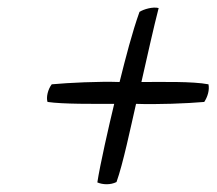

<svg xmlns="http://www.w3.org/2000/svg" viewBox="-20 -532 565 501"><path d="M104 -266C145 -260 226 -261 278 -261C264 -203 241 -102 234 -56C248 -50 268 -49 284 -57C301 -104 321 -200 335 -261C389 -259 468 -262 513 -266C522 -280 527 -297 524 -312C482 -320 404 -318 349 -318C363 -380 382 -465 394 -511C379 -515 355 -508 344 -501C325 -448 308 -382 292 -318C239 -320 158 -316 115 -312C105 -299 100 -278 104 -266Z"/></svg>

Font: Comica
Style: RgIta
Weight: 400
Designer: Jasper
Foundry: KineticPlasma Fonts/Cannot Into Space Fonts
Version: Version 0.89